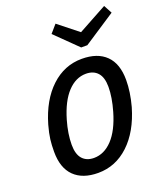

<svg xmlns="http://www.w3.org/2000/svg" viewBox="-166 -1038 1006 1165"><g transform="rotate(-20 337.0 -455.0)"><path d="M287.1 -874 331.1 -924.8 459 -823.2 645 -924.8 673.8 -871.1 467.8 -735.8H428.2ZM407.2 -669.9Q508.3 -669.9 562.7 -616.2Q617.2 -562.5 617.2 -458Q617.2 -380.4 592.8 -291Q550.8 -146 464.8 -65.4Q378.9 15.1 266.1 15.1Q166 15.1 111.6 -38.6Q57.1 -92.3 57.1 -196.8Q57.1 -240.2 61.5 -276.4Q65.9 -312.5 80.1 -363.8Q122.1 -508.8 208.3 -589.4Q294.4 -669.9 407.2 -669.9ZM272.9 -79.1Q338.9 -79.1 392.1 -135.5Q445.3 -191.9 477.1 -301.8Q502 -387.7 502 -455.1Q502 -516.1 475.1 -546.1Q448.2 -576.2 399.9 -576.2Q334 -576.2 281 -519.8Q228 -463.4 195.8 -353Q171.9 -270.5 171.9 -200.2Q171.9 -139.2 198.5 -109.1Q225.1 -79.1 272.9 -79.1Z"/></g></svg>

Font: IntelOne Mono Medium
Style: Italic
Weight: 500
Italic angle: -16°
Designer: Fred Shallcrass
Foundry: Frere-Jones Type LLC
Version: Version 1.200;hotconv 1.1.0;makeotfexe 2.6.0;FJTRelease1.2